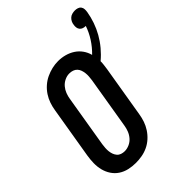

<svg xmlns="http://www.w3.org/2000/svg" viewBox="-252 -1010 1139 1139"><g transform="rotate(-45 317.5 -440.0)"><path d="M205 8Q175 8 146.5 1.5Q118 -5 94.5 -20.5Q71 -36 55.5 -59.5Q40 -83 33 -110.5Q26 -138 26.5 -168Q27 -198 32 -228L86 -552Q90 -578 98.5 -603Q107 -628 122 -651Q137 -674 158 -692.5Q179 -711 203.5 -722.5Q228 -734 253.5 -740Q279 -746 305 -746Q334 -746 361.5 -738.5Q389 -731 412 -716Q435 -701 451 -678.5Q467 -656 474 -629Q507 -661 531 -698.5Q555 -736 569 -777Q569 -777 568.5 -777Q568 -777 568 -777Q557 -777 547 -780.5Q537 -784 530.5 -792Q524 -800 522.5 -811Q521 -822 523 -832Q524 -844 529.5 -855Q535 -866 544 -874Q553 -882 565 -885Q577 -888 588 -888Q599 -888 610 -884.5Q621 -881 627.5 -872Q634 -863 634.5 -851.5Q635 -840 633 -828Q627 -792 614.5 -756Q602 -720 583 -686.5Q564 -653 538.5 -622.5Q513 -592 483 -567Q483 -552 481 -537Q479 -522 477 -507L423 -183Q419 -157 410.5 -132Q402 -107 387 -84Q372 -61 351.5 -42.5Q331 -24 306.5 -12.5Q282 -1 256 3.5Q230 8 205 8ZM207 -88Q227 -88 247 -97Q267 -106 281 -122.5Q295 -139 302.5 -158.5Q310 -178 313 -198L367 -523Q369 -537 370 -551.5Q371 -566 369.5 -579.5Q368 -593 363.5 -606Q359 -619 350 -628.5Q341 -638 328 -642.5Q315 -647 300 -647Q280 -647 260.5 -637.5Q241 -628 227.5 -612Q214 -596 206.5 -576.5Q199 -557 196 -537L142 -212Q140 -198 139 -183.5Q138 -169 139.5 -155.5Q141 -142 145.5 -129.5Q150 -117 158.5 -107Q167 -97 180 -92.5Q193 -88 207 -88Z"/></g></svg>

Font: Iosevka Curly Oblique
Style: Bold
Weight: 700
Italic angle: -9°
Monospace: yes
Designer: Belleve Invis
Foundry: Belleve Invis
Version: Version 11.1.0; ttfautohint (v1.8.3)